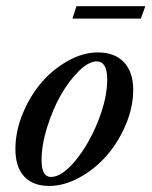

<svg xmlns="http://www.w3.org/2000/svg" viewBox="-20 -596 495 627"><path d="M216.8 -535.2 229.5 -575.7H454.6L439.9 -535.2ZM140.6 11.2Q87.4 11.2 58.8 -19.8Q30.3 -50.8 30.3 -109.4Q30.3 -166.5 54 -224.4Q77.6 -282.2 115 -325.9Q152.3 -369.6 201.7 -397.2Q251 -424.8 299.8 -424.8Q354.5 -424.8 384.8 -392.8Q415 -360.8 415 -302.7Q415 -246.6 390.9 -189.2Q366.7 -131.8 328.6 -88.1Q290.5 -44.4 240.2 -16.6Q189.9 11.2 140.6 11.2ZM146.5 -18.1Q181.6 -18.1 225.3 -70.3Q269 -122.6 299.6 -198.5Q330.1 -274.4 330.1 -336.4Q330.1 -395.5 295.9 -395.5Q269.5 -395.5 237.3 -363.8Q205.1 -332 178.5 -285.2Q151.9 -238.3 133.8 -180.2Q115.7 -122.1 115.7 -72.8Q115.7 -18.1 146.5 -18.1Z"/></svg>

Font: Elstob 18pt Medium
Style: Italic
Weight: 500
Italic angle: -20°
Designer: Peter S. Baker
Version: Version 1.015